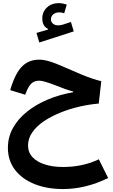

<svg xmlns="http://www.w3.org/2000/svg" viewBox="-20 -912 743 1257"><path d="M417 -882.3 400.4 -825.2Q392.6 -827.6 384.8 -829.3Q377 -831.1 368.7 -831.1Q344.7 -831.1 329.1 -818.4Q313.5 -805.7 313.5 -785.6Q313.5 -768.1 326.7 -757.1Q339.8 -746.1 360.4 -746.1Q376 -746.1 392.1 -751L444.3 -768.1L462.9 -706.5L237.3 -633.8L218.8 -696.3L293.9 -718.3V-723.1Q256.8 -741.2 256.8 -791Q256.8 -834.5 287.4 -863Q317.9 -891.6 365.2 -891.6Q386.7 -891.6 417 -882.3ZM236.8 -521.5Q265.6 -521.5 305.2 -509.8Q344.7 -498 411.1 -468.3Q469.2 -442.4 510.7 -425.3Q552.2 -408.2 583.7 -397.7Q615.2 -387.2 643.1 -380.4L626.5 -233.9Q565.4 -229 500.7 -214.1Q436 -199.2 376 -175Q315.9 -150.9 267.8 -118.7Q219.7 -86.4 191.7 -46.1Q163.6 -5.9 163.6 41Q163.6 85.9 193.1 117.2Q222.7 148.4 274.2 164.8Q325.7 181.2 392.1 181.2Q522.5 181.2 627 130.9L688 253.4Q541 325.7 392.6 325.7Q287.1 325.7 205.8 293Q124.5 260.3 78.1 199.7Q31.7 139.2 31.7 55.2Q31.7 -14.6 64.9 -74.2Q98.1 -133.8 157 -180.9Q215.8 -228 293.2 -260.5Q370.6 -293 459 -308.1V-313Q434.6 -319.3 406.7 -329.1Q378.9 -338.9 341.8 -354Q298.8 -370.1 274.9 -377Q251 -383.8 236.3 -383.8Q205.1 -383.8 185.3 -365.2Q165.5 -346.7 149.4 -302.7L145 -292L46.9 -321.8L50.3 -333.5Q80.6 -433.1 124.8 -477.3Q168.9 -521.5 236.8 -521.5Z"/></svg>

Font: Estedad-FD Bold
Style: Regular
Weight: 700
Designer: Amin Abedi
Version: Version 7.3